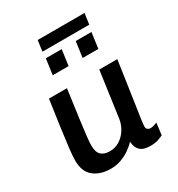

<svg xmlns="http://www.w3.org/2000/svg" viewBox="-196 -956 1008 1090"><g transform="rotate(-30 307.5 -410.5)"><path d="M212 10Q144 10 101 -24Q58 -58 58 -131Q58 -160 64 -212Q70 -264 80.5 -339Q91 -414 105 -511H223Q207 -394 197.5 -324Q188 -254 184 -216.5Q180 -179 180 -159Q180 -116 199.5 -97.5Q219 -79 256 -79Q292 -79 321 -97.5Q350 -116 369 -146.5Q388 -177 393 -211L435 -511H553Q544 -448 536.5 -397Q529 -346 523 -305.5Q517 -265 512.5 -234Q508 -203 504.5 -180.5Q501 -158 499 -142.5Q497 -127 496 -117Q495 -107 495 -102Q495 -89 503 -83Q511 -77 520 -77Q531 -77 544.5 -81Q558 -85 565 -89L555 -10Q547 -6 525 2Q503 10 471 10Q424 10 403.5 -11Q383 -32 381 -69Q363 -49 337 -31Q311 -13 279.5 -1.5Q248 10 212 10ZM206 -760 216 -831H523L513 -760ZM190 -615 204 -718H308L294 -615ZM386 -615 400 -718H503L489 -615Z"/></g></svg>

Font: Chivo Medium
Style: Italic
Weight: 500
Italic angle: -8.05°
Designer: Hector Gatti
Foundry: Omnibus-Type
Version: Version 2.002